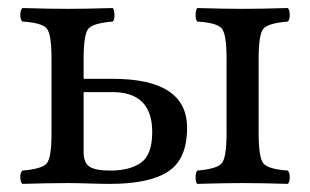

<svg xmlns="http://www.w3.org/2000/svg" viewBox="-20 -451 764 473"><path d="M617.2 -307.1V-122.1Q617.2 -62 629.2 -48.1Q641.1 -34.2 689 -30.8Q693.8 -25.9 693.8 -13.9Q693.8 -2 689 2Q625 0 578.1 0Q532.2 0 465.8 2Q461.9 -2 461.9 -13.9Q461.9 -25.9 465.8 -30.8Q513.7 -34.7 525.9 -48.3Q538.1 -62 538.1 -122.1V-307.1Q538.1 -367.2 526.1 -381.1Q514.2 -395 465.8 -397.9Q461.9 -401.9 461.9 -413.8Q461.9 -425.8 465.8 -431.2Q531.7 -429.2 577.1 -429.2Q621.1 -429.2 689 -431.2Q693.8 -426.3 693.8 -414.1Q693.8 -401.9 689 -397.9Q641.1 -394 629.2 -380.6Q617.2 -367.2 617.2 -307.1ZM355 -126Q355 -224.1 256.8 -224.1H186V-76.2Q186 -50.3 200.4 -40.5Q214.8 -30.8 252 -30.8Q299.8 -30.8 327.4 -50.3Q355 -69.8 355 -126ZM186 -306.2V-256.8H257.8Q440.9 -256.8 440.9 -136.2Q440.9 -59.1 394.5 -28.6Q348.1 2 251 2Q231 2 199 1Q167 0 147 0Q101.1 0 35.2 2Q30.3 -2 30 -13.9Q29.8 -25.9 35.2 -30.8Q83 -34.7 95 -48.3Q106.9 -62 106.9 -122.1V-307.1Q106.9 -367.2 95 -381.1Q83 -395 35.2 -397.9Q30.3 -401.9 30 -413.8Q29.8 -425.8 35.2 -431.2Q101.1 -429.2 146 -429.2Q189.9 -429.2 257.8 -431.2Q261.7 -426.3 262 -414.1Q262.2 -401.9 257.8 -397.9Q210 -394 198 -380.6Q186 -367.2 186 -306.2Z"/></svg>

Font: Linux Libertine
Style: Regular
Weight: 400
Designer: Philipp H. Poll
Foundry: Philipp H. Poll
Version: Version 5.3.0 ; ttfautohint (v0.9)